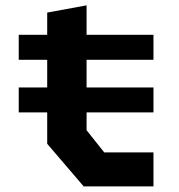

<svg xmlns="http://www.w3.org/2000/svg" viewBox="-20 -686 660 707"><path d="M49 -364H219.4H233.9H545.1V-272H49ZM49 -557.8H219.4H233.9H545.1V-465.8H49ZM153.8 -156.5V-639.7L298.8 -666.3V-206.5L363.8 -124.8H545.1V0.4H288.2Z"/></svg>

Font: Monaspace Krypton Var ExLight
Style: Regular
Weight: 200
Designer: Riley Cran and the Lettermatic Team
Version: Version 1.200 (Monaspace Krypton Var)